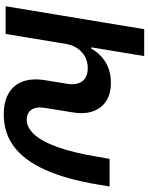

<svg xmlns="http://www.w3.org/2000/svg" viewBox="95 -864 777 1008"><g transform="rotate(90 484.0 -359.5)"><path d="M12.2 0 132.8 -727.5H273.9L228 -449.7H234.9Q261.2 -497.6 306.9 -525.1Q352.5 -552.7 414.6 -552.7Q471.2 -552.7 509.5 -528.3Q547.9 -503.9 564 -458Q580.1 -412.1 568.8 -347.2L556.6 -272.5H411.1L419.4 -322.3Q427.7 -373.5 406.2 -402.3Q384.8 -431.2 337.4 -431.2Q305.7 -431.2 279.1 -417.7Q252.4 -404.3 234.4 -378.7Q216.3 -353 210 -316.4L157.7 0ZM581.1 9.8Q512.7 9.8 468.5 -16.4Q424.3 -42.5 406.7 -92Q389.2 -141.6 401.4 -212.4L411.1 -272.5H556.6L546.9 -212.4Q540 -173.8 547.9 -151.4Q555.7 -128.9 572 -119.9Q588.4 -110.8 607.4 -110.8Q649.4 -110.8 686 -151.1Q722.7 -191.4 752.2 -274.2Q781.7 -356.9 802.7 -483.9L813.5 -545.9H958.5L948.2 -483.9Q920.4 -316.9 870.8 -207.3Q821.3 -97.7 749.3 -43.9Q677.2 9.8 581.1 9.8Z"/></g></svg>

Font: Inter 24pt
Style: Bold Italic
Weight: 700
Italic angle: -9.3988°
Version: Version 4.001;git-66647c0bb